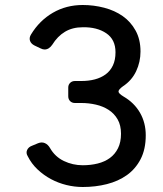

<svg xmlns="http://www.w3.org/2000/svg" viewBox="-20 -735 653 768"><path d="M311 13Q278 13 245.5 5Q213 -3 184 -18.5Q155 -34 130.5 -57Q106 -80 91 -110Q83 -123 88.5 -135Q94 -147 108 -152L132 -162Q147 -168 159.5 -162.5Q172 -157 180 -143Q200 -108 235.5 -91Q271 -74 311 -74Q343 -74 371 -81Q399 -88 419.5 -103Q440 -118 452 -142Q464 -166 464 -200Q464 -234 450.5 -257.5Q437 -281 414.5 -295.5Q392 -310 363.5 -316.5Q335 -323 306 -323H280Q268 -323 260.5 -330.5Q253 -338 253 -350V-385Q253 -396 260.5 -403.5Q268 -411 280 -411H306Q335 -411 359.5 -417.5Q384 -424 402.5 -437.5Q421 -451 431.5 -473Q442 -495 442 -526Q442 -577 405 -602Q368 -627 311 -626Q270 -626 240 -608Q210 -590 189 -556Q176 -537 158 -537Q151 -537 141 -542L118 -553Q104 -560 100 -572Q96 -584 104 -597Q138 -653 191.5 -684Q245 -715 311 -715Q355 -715 397 -704Q439 -693 471 -670.5Q503 -648 522.5 -612.5Q542 -577 542 -529Q542 -487 524.5 -450Q507 -413 472 -390Q454 -377 454 -369Q454 -361 474 -349Q517 -324 540 -284Q563 -244 563 -194Q563 -138 542.5 -98.5Q522 -59 487.5 -34.5Q453 -10 407.5 1.5Q362 13 311 13Z"/></svg>

Font: Higure Gothic Medium
Style: Regular
Weight: 500
Designer: Yoshimichi Ohira
Foundry: Positype
Version: Version 1.000